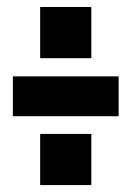

<svg xmlns="http://www.w3.org/2000/svg" viewBox="-20 -642 374 546"><path d="M94.2 -476.6V-622.1H239.7V-476.6ZM16.6 -311.5V-424.8H317.4V-311.5ZM94.2 -115.7V-261.2H239.7V-115.7Z"/></svg>

Font: webenart
Style: Regular
Weight: 400
Designer: Vernon Adams
Foundry: Vernon Adams
Version: Version 2.116; ttfautohint (v1.8.3)